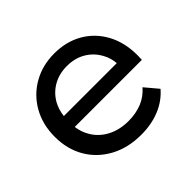

<svg xmlns="http://www.w3.org/2000/svg" viewBox="-130 -700 872 872"><g transform="rotate(-45 306.0 -264.5)"><path d="M327 6Q242 6 177.5 -29Q113 -64 77.5 -125Q42 -186 42 -265Q42 -344 76.5 -405Q111 -466 171.5 -500.5Q232 -535 308 -535Q385 -535 444 -501Q503 -467 536.5 -405.5Q570 -344 570 -262Q570 -256 569.5 -248Q569 -240 569 -233H138Q143 -196 161 -166Q185 -125 229 -102Q273 -79 330 -79Q377 -79 416 -94.5Q455 -110 483 -143L536 -80Q500 -38 446.5 -16Q393 6 327 6ZM478 -303Q475 -339 458 -369Q436 -409 397.5 -431.5Q359 -454 308 -454Q258 -454 219 -431.5Q180 -409 158 -369Q142 -339 138 -303Z"/></g></svg>

Font: Montserrat Z Med
Style: Regular
Weight: 500
Designer: Julieta Ulanovsky
Foundry: Julieta Ulanovsky
Version: Version 8.000